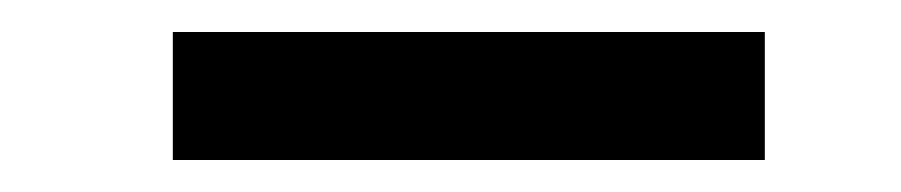

<svg xmlns="http://www.w3.org/2000/svg" viewBox="-20 -420 563 120"><path d="M128 -320H88V-400H128H418H458V-320H418Z"/></svg>

Font: Nordica Advanced
Style: RegularExtended
Weight: 300
Version: Version 1.07